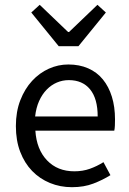

<svg xmlns="http://www.w3.org/2000/svg" viewBox="-20 -766 536 798"><path d="M279 12Q230 12 187.5 -5.5Q145 -23 113.5 -55.5Q82 -88 64 -135Q46 -182 46 -242Q46 -302 64.5 -349.5Q83 -397 113.5 -430Q144 -463 183 -480.5Q222 -498 264 -498Q310 -498 346.5 -482Q383 -466 407.5 -436Q432 -406 445 -364Q458 -322 458 -270Q458 -257 457.5 -244.5Q457 -232 455 -223H127Q132 -145 175.5 -99.5Q219 -54 289 -54Q324 -54 353.5 -64.5Q383 -75 410 -92L439 -38Q407 -18 368 -3Q329 12 279 12ZM126 -282H386Q386 -356 354.5 -394.5Q323 -433 266 -433Q240 -433 216.5 -423Q193 -413 174 -393.5Q155 -374 142.5 -346Q130 -318 126 -282ZM224 -574 110 -714 145 -746 263 -633H267L385 -746L420 -714L306 -574Z"/></svg>

Font: Source Sans Pro
Style: Regular
Weight: 400
Designer: Paul D. Hunt
Foundry: Adobe Systems Incorporated
Version: Version 2.021;PS 2.000;hotconv 1.0.86;makeotf.lib2.5.63406